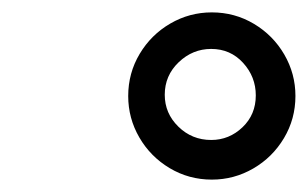

<svg xmlns="http://www.w3.org/2000/svg" viewBox="-20 -684 497 310"><path d="M187 -529Q187 -566 205.5 -597Q224 -628 255 -646Q286 -664 322 -664Q359 -664 390 -645.5Q421 -627 439 -596Q457 -565 457 -529Q457 -492 438.5 -461Q420 -430 389 -412Q358 -394 322 -394Q285 -394 254 -412.5Q223 -431 205 -462Q187 -493 187 -529ZM393 -530Q393 -560 372.5 -582.5Q352 -605 321 -605Q291 -605 268.5 -583.5Q246 -562 246 -531Q246 -501 268 -479.5Q290 -458 321 -458Q350 -458 371.5 -478.5Q393 -499 393 -530Z"/></svg>

Font: Ibarra Real Nova SemiBold
Style: Italic
Weight: 600
Italic angle: -22°
Designer: Jose Maria Ribagorda & Octavio Pardo
Foundry: Octavio Pardo
Version: Version 1.014